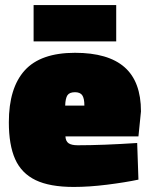

<svg xmlns="http://www.w3.org/2000/svg" viewBox="-20 -727 592 760"><path d="M15 -243Q15 -379 78 -448.5Q141 -518 277 -518Q408 -518 473 -461Q538 -404 538 -286L528 -187H239Q240 -168 251.5 -160Q263 -152 288 -152Q386 -152 523 -161L528 -16Q476 -5 404.5 4Q333 13 272 13Q177 13 121 -14Q65 -41 40 -97Q15 -153 15 -243ZM314 -309Q314 -338 305.5 -350Q297 -362 277 -362Q255 -362 247 -350Q239 -338 238 -309ZM113 -707H440V-563H113Z"/></svg>

Font: Cairo Black
Style: Regular
Weight: 900
Designer: Mohamed Gaber, Accademia di Belle Arti di Urbino and others
Foundry: Kief Type Foundry, Accademia di Belle Arti di Urbino and others
Version: Version 3.011